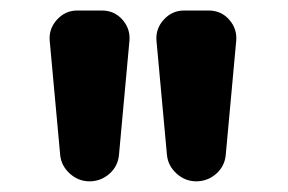

<svg xmlns="http://www.w3.org/2000/svg" viewBox="-20 -800 540 360"><path d="M371.1 -780.3Q394.5 -780.3 409.7 -763.2Q424.8 -746.1 422.9 -723.6L403.3 -509.8Q401.4 -488.3 385.3 -474.1Q369.1 -460 348.1 -460Q327.1 -460 311 -474.6Q294.9 -489.3 293 -509.8L273.4 -723.6Q271.5 -746.1 287.1 -763.2Q302.7 -780.3 325.2 -780.3ZM170.9 -780.3Q194.3 -780.3 209.5 -763.2Q224.6 -746.1 222.7 -723.6L203.1 -509.8Q201.2 -488.3 185.1 -474.1Q168.9 -460 147.9 -460Q127 -460 110.8 -474.6Q94.7 -489.3 92.8 -509.8L73.2 -723.6Q71.3 -746.1 86.9 -763.2Q102.5 -780.3 125 -780.3Z"/></svg>

Font: Rounded Mgen+ 2m bold
Style: Bold
Weight: 700
Designer: [Source Han Sans]
Ryoko NISHIZUKA  (kana & ideographs); Paul D. Hunt (Latin, Greek & Cyrillic); Wenlong ZHANG  (bopomofo
Version: Version 1.059.20150602